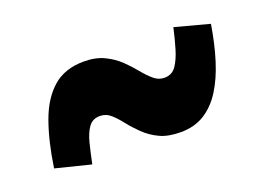

<svg xmlns="http://www.w3.org/2000/svg" viewBox="-52 -598 653 474"><g transform="rotate(-20 274.5 -361.0)"><path d="M357 -236Q324 -236 302 -246.5Q280 -257 263.5 -273Q247 -289 234.5 -305Q222 -321 210 -331.5Q198 -342 182 -342Q163 -342 152.5 -327.5Q142 -313 136 -289Q130 -265 124 -236L32 -259Q42 -327 60 -377Q78 -427 109.5 -454.5Q141 -482 191 -482Q222 -482 244.5 -471Q267 -460 283 -444.5Q299 -429 312 -413Q325 -397 337.5 -386.5Q350 -376 365 -376Q385 -376 396 -392Q407 -408 414.5 -433.5Q422 -459 428 -486L518 -462Q510 -412 497 -370.5Q484 -329 465 -299Q446 -269 419.5 -252.5Q393 -236 357 -236Z"/></g></svg>

Font: Roboto Serif 20pt ExtraBold
Style: Regular
Weight: 800
Version: Version 1.008